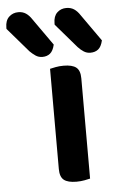

<svg xmlns="http://www.w3.org/2000/svg" viewBox="-150 -753 496 798"><g transform="rotate(-5 97.5 -354.5)"><path d="M194 -1Q186 1 170.5 4Q155 7 137 7Q101 7 84.5 -6Q68 -19 68 -52V-470Q76 -472 91.5 -475Q107 -478 125 -478Q161 -478 177.5 -465Q194 -452 194 -419ZM-98 -651V-657Q-98 -686 -82 -701Q-66 -716 -43 -716Q-25 -716 -11.5 -707Q2 -698 13 -681L92 -569Q86 -543 73 -532.5Q60 -522 41 -522Q25 -522 12.5 -530.5Q0 -539 -11 -550ZM103 -651V-657Q103 -686 118.5 -701Q134 -716 157 -716Q176 -716 189.5 -707Q203 -698 214 -681L293 -569Q287 -543 274 -532.5Q261 -522 241 -522Q226 -522 213.5 -530Q201 -538 190 -550Z"/></g></svg>

Font: Baloo 2 Latin SemiBold
Style: Regular
Weight: 400
Designer: Sarang Kulkarni and Ek Type
Foundry: Ek Type
Version: Version 1.001